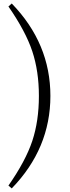

<svg xmlns="http://www.w3.org/2000/svg" viewBox="-20 -839 394 1077"><path d="M198.2 -300.8Q198.2 -439.5 161.1 -551.3Q124 -663.1 27.3 -802.7L45.9 -819.3Q262.7 -595.7 262.7 -300.8Q262.7 -5.9 45.9 217.8L27.3 202.1Q124 63.5 161.1 -48.3Q198.2 -160.2 198.2 -300.8Z"/></svg>

Font: GenYoMin TW TTF Light
Style: Regular
Weight: 300
Version: Version 1.300